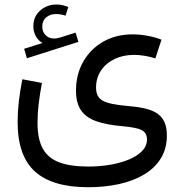

<svg xmlns="http://www.w3.org/2000/svg" viewBox="-20 -542 786 832"><path d="M276.1 -511.7Q250 -522.5 225.3 -522.5Q183.6 -522.5 154.1 -496.3Q124.5 -470.2 124.5 -428Q124.5 -404.8 135.1 -385.4Q145.8 -366 164.1 -355.7L84.5 -330.6L96.7 -289.6L319.8 -360.6L307.6 -400.6L240.5 -379.4Q226.1 -375 214.6 -375Q192.1 -375 177.6 -389.6Q163.1 -404.3 163.1 -426.5Q163.1 -452.4 180.3 -466.8Q197.5 -481.2 222.2 -481.2Q231.7 -481.2 243.5 -479.4Q255.4 -477.5 263.9 -473.9ZM679.9 -370.1Q651.6 -380.9 619 -387Q586.4 -393.1 554.9 -393.1Q481.9 -393.1 426.5 -361Q371.1 -328.9 340.2 -273.8Q309.3 -218.8 309.3 -149.9Q309.3 -96.4 330.7 -64.6Q352.1 -32.7 397.1 -16.7Q442.1 -0.7 513.2 5.1Q573.7 10.5 595.3 22.5Q616.9 34.4 616.9 62.5Q616.9 90.3 595.9 112.2Q575 134 539.1 149Q503.2 164.1 457.5 171.9Q411.9 179.7 362.5 179.7Q285.6 179.7 237.1 161.6Q188.5 143.6 165.5 102.1Q142.6 60.5 142.6 -9Q142.6 -50.3 147.6 -91.9Q152.6 -133.5 161.6 -182.6L76.9 -198.5Q66.9 -148.4 61.6 -102.7Q56.4 -56.9 56.4 -13.2Q56.4 133.8 131.8 201.5Q207.3 269.3 362.3 269.3Q434.3 269.3 496.3 255.6Q558.3 241.9 604.7 214.1Q651.1 186.3 677.1 144Q703.1 101.8 703.1 44.9Q703.1 8.5 691.7 -15Q680.2 -38.6 658 -52.4Q635.7 -66.2 603.9 -73Q572 -79.8 531.2 -83Q456.1 -89.1 426.1 -105.1Q396.2 -121.1 396.2 -161.9Q396.2 -204.6 417.8 -236.6Q439.5 -268.6 476.8 -286.4Q514.2 -304.2 561 -304.2Q583.3 -304.2 607.9 -300Q632.6 -295.9 653.1 -288.8Z"/></svg>

Font: Estedad-FD-VF Thin
Style: Regular
Weight: 100
Designer: Amin Abedi
Version: Version 5.0